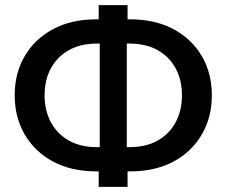

<svg xmlns="http://www.w3.org/2000/svg" viewBox="-20 -725 879 745"><path d="M444 -60V-154H481Q547 -154 592.5 -180Q638 -206 662 -251.5Q686 -297 686 -355Q686 -414 662 -459Q638 -504 592.5 -530Q547 -556 481 -556H444V-650H484Q582 -650 653 -612Q724 -574 763 -507.5Q802 -441 802 -355Q802 -270 763 -203Q724 -136 653 -98Q582 -60 484 -60ZM354 -60Q257 -60 186 -98Q115 -136 76 -203Q37 -270 37 -355Q37 -441 76 -507.5Q115 -574 186 -612Q257 -650 354 -650H394V-556H357Q292 -556 246.5 -530Q201 -504 177 -459Q153 -414 153 -355Q153 -297 177 -251.5Q201 -206 246.5 -180Q292 -154 357 -154H394V-60ZM363 0V-112L367 -126V-585L363 -599V-705H475V-598L472 -580V-131L475 -113V0Z"/></svg>

Font: TikTok Sans 24pt Medium
Style: Regular
Weight: 500
Version: Version 4.000